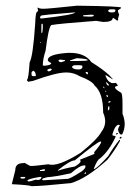

<svg xmlns="http://www.w3.org/2000/svg" viewBox="-20 -636 473 668"><path d="M248 -616.2H250Q401.4 -614.3 401.4 -609.4Q400.4 -605.5 390.6 -600.6V-595.7L394.5 -585L390.6 -571.3V-569.3L391.6 -567.4L388.7 -564.5V-563.5L375 -573.2H372.1Q372.1 -559.6 338.9 -559.6L314.5 -563.5Q184.6 -553.7 158.2 -548.8Q148.4 -539.1 138.7 -460Q128.9 -430.7 128.9 -408.2H131.8V-407.2Q158.2 -408.2 158.2 -417Q149.4 -419.9 146.5 -425.8V-427.7Q146.5 -447.3 216.8 -452.1H223.6Q275.4 -452.1 297.9 -419.9Q338.9 -394.5 360.4 -374L372.1 -361.3V-360.4H371.1L349.6 -374H346.7V-373Q355.5 -350.6 365.2 -349.6Q365.2 -346.7 373 -346.7L382.8 -347.7Q389.6 -341.8 389.6 -336.9Q379.9 -335.9 379.9 -332Q380.9 -325.2 399.4 -314.5Q406.2 -314.5 406.2 -276.4V-240.2Q421.9 -202.1 405.3 -168.9L403.3 -168H400.4Q393.6 -170.9 390.6 -184.6Q392.6 -195.3 397.5 -199.2L393.6 -202.1Q380.9 -202.1 371.1 -168.9V-167Q371.1 -163.1 381.8 -163.1V-162.1V-159.2Q359.4 -110.4 327.1 -84Q318.4 -80.1 306.6 -49.8V-47.9Q315.4 -47.9 356.4 -92.8Q374 -123 395.5 -149.4L397.5 -148.4V-145.5Q376 -107.4 353.5 -80.1Q282.2 -15.6 227.5 1Q122.1 11.7 89.8 11.7Q81.1 7.8 22.5 4.9H21.5V2.9L33.2 -43.9Q33.2 -68.4 60.5 -68.4L65.4 -69.3Q84 -58.6 85 -58.6H89.8Q99.6 -58.6 122.1 -61.5Q144.5 -64.5 148.4 -64.5Q179.7 -53.7 260.7 -104.5Q318.4 -150.4 333 -177.7Q355.5 -207 338.9 -244.1Q338.9 -312.5 309.6 -337.9Q300.8 -354.5 258.8 -370.1Q236.3 -383.8 212.9 -383.8H209Q175.8 -383.8 94.7 -354.5L78.1 -351.6L74.2 -355.5V-359.4Q79.1 -359.4 83 -418.9Q94.7 -438.5 102.5 -554.7Q103.5 -595.7 110.4 -595.7L112.3 -597.7V-599.6L110.4 -609.4H112.3Q117.2 -605.5 131.8 -605.5Q146.5 -605.5 248 -616.2ZM356.4 -599.6V-597.7Q358.4 -592.8 368.2 -592.8H372.1Q381.8 -592.8 381.8 -601.6L377.9 -603.5H365.2Q359.4 -603.5 356.4 -599.6ZM122.1 -581.1 119.1 -576.2V-575.2L122.1 -571.3Q241.2 -585 241.2 -592.8H239.3Q122.1 -584 122.1 -581.1ZM297.9 -585 269.5 -583V-579.1L292 -578.1Q306.6 -578.1 306.6 -582Q304.7 -585 297.9 -585ZM126 -553.7 124 -550.8V-522.5L126 -520.5Q128.9 -527.3 128.9 -540V-550.8L127 -553.7ZM122.1 -489.3H119.1V-487.3H122.1ZM223.6 -425.8V-423.8H225.6H252Q285.2 -423.8 285.2 -426.8Q285.2 -431.6 247.1 -433.6ZM183.6 -425.8V-423.8L188.5 -419.9H193.4L206.1 -423.8V-426.8L188.5 -428.7Q183.6 -426.8 183.6 -425.8ZM230.5 -403.3Q233.4 -394.5 251 -394.5H256.8Q261.7 -394.5 266.6 -400.4V-406.2Q265.6 -409.2 256.8 -409.2H242.2Q233.4 -409.2 230.5 -403.3ZM144.5 -391.6V-390.6L148.4 -387.7Q156.2 -387.7 160.2 -394.5V-395.5L155.3 -397.5Q144.5 -395.5 144.5 -391.6ZM94.7 -389.6 89.8 -384.8V-374L93.8 -371.1H104.5V-374Q104.5 -384.8 96.7 -389.6ZM279.3 -385.7H278.3V-381.8L283.2 -377.9H285.2Q286.1 -377.9 286.1 -381.8Q286.1 -385.7 279.3 -385.7ZM358.4 -341.8 349.6 -351.6V-349.6Q349.6 -341.8 356.4 -337.9H358.4ZM339.8 -335H338.9V-332L342.8 -329.1H343.8V-330.1ZM349.6 -318.4 346.7 -321.3V-318.4L348.6 -315.4L349.6 -317.4ZM352.5 -305.7H350.6V-300.8L353.5 -298.8H355.5V-302.7ZM360.4 -284.2 356.4 -281.2V-279.3H362.3L364.3 -281.2V-284.2ZM360.4 -265.6H356.4L355.5 -256.8V-251L360.4 -255.9ZM383.8 -170.9 385.7 -172.9H390.6V-170.9L385.7 -168H383.8ZM395.5 -156.2 399.4 -160.2 403.3 -159.2V-158.2L399.4 -153.3L395.5 -155.3ZM181.6 -43.9V-42Q207 -50.8 240.2 -56.6Q260.7 -68.4 260.7 -76.2L257.8 -80.1L308.6 -100.6L307.6 -106.4Q332 -134.8 332 -142.6L331.1 -143.6H329.1Q320.3 -143.6 240.2 -78.1Q224.6 -78.1 181.6 -43.9ZM127 -12.7V-9.8L130.9 -8.8Q138.7 -8.8 214.8 -13.7Q223.6 -13.7 264.6 -40Q277.3 -49.8 277.3 -56.6V-57.6L276.4 -60.5H272.5Q257.8 -60.5 226.6 -33.2Q168 -20.5 144.5 -19.5Q127 -15.6 127 -12.7ZM130.9 -46.9 119.1 -43.9V-41H130.9L136.7 -43V-46.9ZM276.4 -36.1 274.4 -33.2V-30.3H276.4L279.3 -33.2V-36.1ZM53.7 -20.5 50.8 -18.6Q51.8 -14.6 57.6 -14.6Q67.4 -14.6 68.4 -18.6L65.4 -20.5ZM75.2 -6.8 78.1 -4.9H80.1Q87.9 -4.9 103.5 -10.7L114.3 -9.8Q124 -12.7 124 -19.5V-20.5H119.1Q75.2 -13.7 75.2 -6.8Z"/></svg>

Font: Love Ya Like A Sister
Style: Regular
Weight: 400
Designer: Kimberly Geswein
Foundry: Kimberly Geswein
Version: Version 1.002 2007